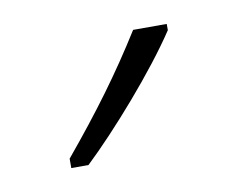

<svg xmlns="http://www.w3.org/2000/svg" viewBox="-35 -872 300 242"><g transform="rotate(-10 115.0 -751.0)"><path d="M190 -822V-830H147C115 -779 84 -737 40 -684V-672H62C101 -709 159 -775 190 -822Z"/></g></svg>

Font: Noto Sans Malayalam UI ExtraCondensed ExtraLight
Style: Regular
Weight: 200
Width: 2
Designer: Jelle Bosma - Monotype Design Team
Foundry: Monotype Imaging Inc.
Version: Version 2.104